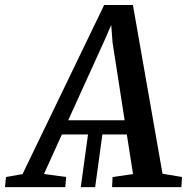

<svg xmlns="http://www.w3.org/2000/svg" viewBox="-88 -768 768 788"><path d="M243.5 0 275 -229H334L302.5 0ZM-67.5 0 -63.5 -41.5 4.5 -53.5 339.5 -747.5H457.5L579 -55L659 -41.5L656.5 0H372L374 -41.5L458 -53.5L432.5 -216H166L92.5 -54L183.5 -41.5L180 0ZM192 -274.5H423.5L374 -593L368.5 -665.5L339 -598Z"/></svg>

Font: Merriweather 20pt Medium
Style: Italic
Weight: 500
Italic angle: -7.8°
Version: Version 2.101